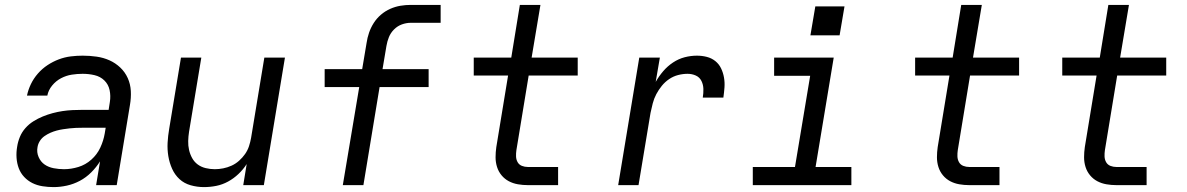

<svg xmlns="http://www.w3.org/2000/svg" viewBox="-20 -755 4840 783"><path d="M199 8H198Q176 8 153.5 4.5Q131 1 112 -8.5Q93 -18 78.5 -33.5Q64 -49 56.5 -69Q49 -89 47.5 -111.5Q46 -134 50 -157Q53 -177 61 -196.5Q69 -216 83.5 -232.5Q98 -249 116.5 -260.5Q135 -272 154.5 -280Q174 -288 194.5 -293.5Q215 -299 235 -302Q255 -305 275.5 -306Q296 -307 316 -307H423L428 -339Q432 -364 427 -387.5Q422 -411 405.5 -427Q389 -443 365.5 -448.5Q342 -454 317 -454Q295 -454 272.5 -450.5Q250 -447 229 -436Q208 -425 192.5 -406Q177 -387 173 -365H90Q95 -389 106 -412Q117 -435 134.5 -455Q152 -475 174 -489.5Q196 -504 220 -513Q244 -522 268.5 -525Q293 -528 317 -528Q346 -528 374 -524Q402 -520 426.5 -509Q451 -498 470.5 -479.5Q490 -461 501 -436.5Q512 -412 513.5 -384Q515 -356 510 -327L456 0H372L388 -97Q373 -73 352 -52Q331 -31 305.5 -17.5Q280 -4 252.5 2Q225 8 199 8ZM241 -65Q270 -65 299.5 -74Q329 -83 352.5 -104Q376 -125 389 -153Q402 -181 407 -210L411 -234H316Q303 -234 290 -233.5Q277 -233 264 -231.5Q251 -230 237.5 -228Q224 -226 211 -222.5Q198 -219 185.5 -213.5Q173 -208 161.5 -200Q150 -192 142.5 -180Q135 -168 133 -155Q129 -134 137.5 -114.5Q146 -95 162 -84Q178 -73 199 -69Q220 -65 241 -65Z M812 8Q784 8 757.5 0.5Q731 -7 712 -24.5Q693 -42 682 -66.5Q671 -91 666.5 -118Q662 -145 663.5 -173Q665 -201 670 -230L718 -520H801L751 -218Q748 -199 747.5 -180Q747 -161 751 -143.5Q755 -126 763.5 -110.5Q772 -95 786 -84.5Q800 -74 818.5 -69.5Q837 -65 856 -65Q873 -65 890.5 -68.5Q908 -72 924.5 -79.5Q941 -87 955 -99.5Q969 -112 979.5 -127Q990 -142 995.5 -159Q1001 -176 1004 -193L1058 -520H1142L1056 0H972L986 -86Q972 -64 952.5 -45.5Q933 -27 910 -14.5Q887 -2 862 3Q837 8 812 8Z M1378 0 1445 -400H1304V-473H1457L1475 -580Q1478 -601 1485 -621.5Q1492 -642 1504 -661Q1516 -680 1533.5 -695Q1551 -710 1571.5 -719Q1592 -728 1613 -731.5Q1634 -735 1655 -735H1777V-662H1655Q1637 -662 1619 -655.5Q1601 -649 1587 -635Q1573 -621 1566 -603.5Q1559 -586 1556 -568L1540 -473H1728V-400H1528L1462 0Z M2133 0Q2112 0 2092 -3.5Q2072 -7 2055 -16Q2038 -25 2025.5 -40Q2013 -55 2007 -74Q2001 -93 2001 -113.5Q2001 -134 2004 -155L2052 -447H1912V-520H2065L2100 -735H2184L2148 -520H2336V-447H2136L2086 -143Q2084 -130 2084.5 -117Q2085 -104 2091 -93.5Q2097 -83 2108.5 -78.5Q2120 -74 2133 -74H2256V0Z M2501 0 2587 -520H2671L2654 -421Q2667 -444 2684.5 -464.5Q2702 -485 2724.5 -500Q2747 -515 2772 -521.5Q2797 -528 2822 -528Q2843 -528 2862.5 -523Q2882 -518 2897 -506Q2912 -494 2920.5 -476.5Q2929 -459 2932.5 -439Q2936 -419 2934.5 -398.5Q2933 -378 2930 -357H2846Q2849 -375 2848.5 -392.5Q2848 -410 2840.5 -425Q2833 -440 2817.5 -447Q2802 -454 2784 -454Q2765 -454 2745.5 -449Q2726 -444 2709 -432.5Q2692 -421 2679 -405Q2666 -389 2656.5 -371Q2647 -353 2642 -333.5Q2637 -314 2633 -295L2584 0Z M3050 0V-74H3222L3284 -446H3137V-520H3380L3306 -74H3452V0ZM3285 -611 3305 -729H3424L3404 -611Z M3933 0Q3912 0 3892 -3.5Q3872 -7 3855 -16Q3838 -25 3825.5 -40Q3813 -55 3807 -74Q3801 -93 3801 -113.5Q3801 -134 3804 -155L3852 -447H3712V-520H3865L3900 -735H3984L3948 -520H4136V-447H3936L3886 -143Q3884 -130 3884.5 -117Q3885 -104 3891 -93.5Q3897 -83 3908.5 -78.5Q3920 -74 3933 -74H4056V0Z M4533 0Q4512 0 4492 -3.5Q4472 -7 4455 -16Q4438 -25 4425.5 -40Q4413 -55 4407 -74Q4401 -93 4401 -113.5Q4401 -134 4404 -155L4452 -447H4312V-520H4465L4500 -735H4584L4548 -520H4736V-447H4536L4486 -143Q4484 -130 4484.5 -117Q4485 -104 4491 -93.5Q4497 -83 4508.5 -78.5Q4520 -74 4533 -74H4656V0Z"/></svg>

Font: Iosevka SS04 Extended
Style: Italic
Weight: 400
Width: 7
Italic angle: -9°
Monospace: yes
Designer: Belleve Invis
Foundry: Belleve Invis
Version: Version 19.0.0; ttfautohint (v1.8.4)